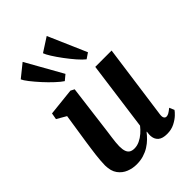

<svg xmlns="http://www.w3.org/2000/svg" viewBox="-257 -995 1114 1114"><g transform="rotate(-45 300.0 -438.0)"><path d="M186 10Q154 10 123.5 -2Q93 -14 72.8 -41.5Q52.5 -69 52 -116Q52 -133.5 53.8 -154.5Q55.5 -175.5 58.2 -198.8Q61 -222 64.5 -245.8Q68 -269.5 71 -291.5L99 -474L41 -507.5L48 -547L217 -565L240 -553L206.5 -289Q204 -267.5 201 -245.8Q198 -224 195.2 -204Q192.5 -184 190.8 -166.8Q189 -149.5 189 -136.5Q189 -109.5 195 -93.8Q201 -78 213 -71.2Q225 -64.5 243 -64.5Q265 -64.5 286.5 -74.8Q308 -85 326.5 -101.2Q345 -117.5 359 -135.5L416.5 -560.5H550.5L487 -100.5Q484.5 -81.5 489.8 -72.8Q495 -64 505 -64Q514 -64 524 -69.5Q534 -75 552 -89.5L565 -59Q560 -50.5 542.8 -34Q525.5 -17.5 498.5 -3.8Q471.5 10 436.5 10Q399.5 10 381.2 -5.2Q363 -20.5 360.5 -46.5Q360 -49 360 -53.2Q360 -57.5 360.2 -62.5Q360.5 -67.5 361.2 -72.8Q362 -78 362.5 -82.5L360.5 -83.5Q347.5 -66.5 330.5 -49.8Q313.5 -33 292 -19.5Q270.5 -6 244.2 2Q218 10 186 10ZM233 -627Q215 -638.5 187.8 -663.8Q160.5 -689 133.2 -719Q106 -749 85.5 -775.2Q65 -801.5 59.5 -815L139 -879L265.5 -654ZM412 -627Q394.5 -640.5 370.2 -668.2Q346 -696 321.8 -728.5Q297.5 -761 280 -789Q262.5 -817 258 -831L344 -886.5L446.5 -650.5Z"/></g></svg>

Font: Merriweather 24pt
Style: Bold Italic
Weight: 700
Italic angle: -7.8°
Designer: Eben Sorkin
Foundry: Eben Sorkin
Version: Version 2.101